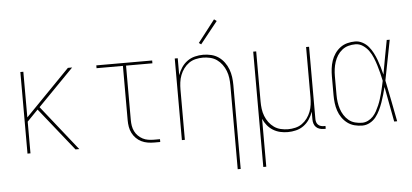

<svg xmlns="http://www.w3.org/2000/svg" viewBox="-59 -875 2618 1219"><g transform="rotate(-5 1250.0 -265.5)"><path d="M88 0V-520H107V-229L391 -520H418L190 -287L418 0H394L176 -273L107 -202V0Z M895 0Q874 0 853.5 -3.5Q833 -7 814.5 -16Q796 -25 781 -40Q766 -55 756.5 -74Q747 -93 743.5 -113.5Q740 -134 740 -155V-502H572V-520H928V-502H760V-155Q760 -136 763 -118Q766 -100 774 -83.5Q782 -67 795 -54Q808 -41 824 -32.5Q840 -24 858.5 -21Q877 -18 895 -18H934V0Z M1409 215V-320Q1409 -343 1406 -366.5Q1403 -390 1394.5 -412Q1386 -434 1372 -453Q1358 -472 1339 -485.5Q1320 -499 1296.5 -504.5Q1273 -510 1250 -510Q1227 -510 1203.5 -504.5Q1180 -499 1161 -485.5Q1142 -472 1128 -453Q1114 -434 1105.5 -412Q1097 -390 1094 -366.5Q1091 -343 1091 -320V0H1072V-520H1091V-412Q1100 -438 1115 -460.5Q1130 -483 1152 -499Q1174 -515 1200.5 -521.5Q1227 -528 1253 -528Q1279 -528 1304.5 -522Q1330 -516 1351 -501.5Q1372 -487 1387.5 -466Q1403 -445 1412 -421Q1421 -397 1424.5 -371.5Q1428 -346 1428 -320V215ZM1247 -595 1233 -605 1342 -746 1358 -734Z M1572 215V-520H1591V-200Q1591 -177 1594 -153.5Q1597 -130 1605.5 -108Q1614 -86 1628 -67Q1642 -48 1661 -34.5Q1680 -21 1703.5 -15.5Q1727 -10 1750 -10Q1773 -10 1796.5 -15.5Q1820 -21 1839 -34.5Q1858 -48 1872 -67Q1886 -86 1894.5 -108Q1903 -130 1906 -153.5Q1909 -177 1909 -200V-520H1928V-58Q1928 -49 1931 -39.5Q1934 -30 1941 -23Q1948 -16 1957.5 -13Q1967 -10 1976 -10H1988V8H1976Q1963 8 1949.5 4Q1936 0 1926.5 -9.5Q1917 -19 1913 -32Q1909 -45 1909 -58V-108Q1900 -82 1885 -59.5Q1870 -37 1848 -21Q1826 -5 1799.5 1.5Q1773 8 1747 8Q1722 8 1698 2.5Q1674 -3 1653 -16Q1632 -29 1616.5 -48Q1601 -67 1591 -90V215Z M2222 8Q2196 8 2171.5 1.5Q2147 -5 2127 -20Q2107 -35 2092.5 -56Q2078 -77 2070 -101Q2062 -125 2059 -150Q2056 -175 2056 -200V-320Q2056 -345 2059 -370Q2062 -395 2070 -419Q2078 -443 2092.5 -464Q2107 -485 2127 -500Q2147 -515 2171.5 -521.5Q2196 -528 2222 -528Q2246 -528 2268.5 -516Q2291 -504 2307 -485Q2323 -466 2334.5 -443.5Q2346 -421 2354.5 -398Q2363 -375 2370 -351Q2377 -327 2383 -303Q2393 -357 2402.5 -411.5Q2412 -466 2423 -520H2442Q2429 -456 2417 -391.5Q2405 -327 2392 -264Q2406 -198 2418.5 -132Q2431 -66 2444 0H2425Q2414 -56 2404 -112Q2394 -168 2383 -224Q2377 -200 2370 -175.5Q2363 -151 2354.5 -127Q2346 -103 2335 -80Q2324 -57 2308.5 -37Q2293 -17 2270 -4.5Q2247 8 2222 8ZM2222 -10Q2241 -10 2259.5 -19Q2278 -28 2291.5 -42.5Q2305 -57 2314.5 -74.5Q2324 -92 2332 -110.5Q2340 -129 2346 -148Q2352 -167 2357 -186Q2362 -205 2366.5 -224.5Q2371 -244 2375 -264Q2370 -289 2363.5 -314.5Q2357 -340 2349.5 -364.5Q2342 -389 2332 -413.5Q2322 -438 2307 -459Q2292 -480 2270 -495Q2248 -510 2222 -510Q2199 -510 2177 -504Q2155 -498 2137 -483.5Q2119 -469 2107 -450Q2095 -431 2088 -409.5Q2081 -388 2078 -365.5Q2075 -343 2075 -320V-200Q2075 -177 2078 -154.5Q2081 -132 2088 -110.5Q2095 -89 2107 -70Q2119 -51 2136.5 -36.5Q2154 -22 2176.5 -16Q2199 -10 2222 -10Z"/></g></svg>

Font: Iosevka SS04 Thin
Style: Regular
Weight: 100
Monospace: yes
Designer: Belleve Invis
Foundry: Belleve Invis
Version: Version 19.0.0; ttfautohint (v1.8.4)